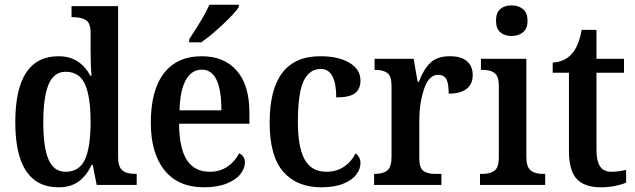

<svg xmlns="http://www.w3.org/2000/svg" viewBox="-20 -786 2700 816"><path d="M45 -267Q45 -547 229 -547Q319 -547 364 -464H369Q365 -507 365 -575V-648Q365 -687 346 -700Q327 -713 291 -713H284V-760H482V-119Q482 -77 500 -62Q518 -47 554 -47H561V0H391L374 -85H369Q348 -39 314 -14.5Q280 10 229 10Q45 10 45 -267ZM365 -268Q365 -376 341 -428.5Q317 -481 259 -481Q209 -481 186.5 -427Q164 -373 164 -267Q164 -159 186.5 -107.5Q209 -56 259 -56Q317 -56 341 -108Q365 -160 365 -268Z M621 -264Q621 -403 677 -475Q733 -547 837 -547Q933 -547 986.5 -485.5Q1040 -424 1040 -307V-260H741Q742 -155 774.5 -105.5Q807 -56 871 -56Q915 -56 947 -78Q979 -100 996 -134Q1007 -130 1014 -120Q1021 -110 1021 -96Q1021 -71 1002 -46.5Q983 -22 943.5 -6Q904 10 847 10Q738 10 679.5 -62Q621 -134 621 -264ZM921 -317Q921 -490 838 -490Q794 -490 769.5 -445.5Q745 -401 743 -317ZM784 -619Q849 -717 870 -766H995V-756Q978 -730 927 -682Q876 -634 835 -606H784Z M1126 -265Q1126 -547 1341 -547Q1419 -547 1465.5 -519Q1512 -491 1512 -444Q1512 -408 1489 -390Q1466 -372 1409 -372Q1409 -493 1343 -493Q1295 -493 1270.5 -442Q1246 -391 1246 -266Q1246 -160 1275 -108Q1304 -56 1367 -56Q1410 -56 1442 -77.5Q1474 -99 1491 -134Q1512 -119 1512 -93Q1512 -68 1494.5 -44.5Q1477 -21 1439.5 -5.5Q1402 10 1345 10Q1242 10 1184 -56Q1126 -122 1126 -265Z M1570 -47H1573Q1608 -47 1626 -61.5Q1644 -76 1644 -119V-421Q1644 -462 1626.5 -475.5Q1609 -489 1575 -489H1572V-536H1738L1755 -438H1760Q1781 -493 1810 -520Q1839 -547 1892 -547Q1940 -547 1964.5 -526Q1989 -505 1989 -467Q1989 -429 1963 -408.5Q1937 -388 1887 -388Q1887 -431 1877 -449.5Q1867 -468 1842 -468Q1802 -468 1782 -407Q1762 -346 1762 -274V-114Q1762 -73 1779 -60Q1796 -47 1829 -47H1856V0H1570Z M2088 -698Q2088 -732 2106 -747.5Q2124 -763 2154 -763Q2184 -763 2203 -747Q2222 -731 2222 -698Q2222 -665 2203 -649Q2184 -633 2154 -633Q2124 -633 2106 -649Q2088 -665 2088 -698ZM2020 -47H2031Q2064 -47 2082 -61Q2100 -75 2100 -116V-422Q2100 -461 2082.5 -475Q2065 -489 2033 -489H2024V-536H2217V-118Q2217 -77 2235 -62Q2253 -47 2286 -47H2297V0H2020Z M2398 -146V-477H2329V-520Q2381 -523 2411 -558Q2440 -591 2452 -659H2515V-536H2632V-477H2515V-150Q2515 -101 2530.5 -78.5Q2546 -56 2578 -56Q2609 -56 2641 -64V-10Q2624 -2 2595.5 4Q2567 10 2534 10Q2464 10 2431 -25.5Q2398 -61 2398 -146Z"/></svg>

Font: Noto Serif NarrowSemiBold
Style: Regular
Weight: 600
Width: 4
Designer: Monotype Design Team
Foundry: Monotype Imaging Inc.
Version: Version 1.001